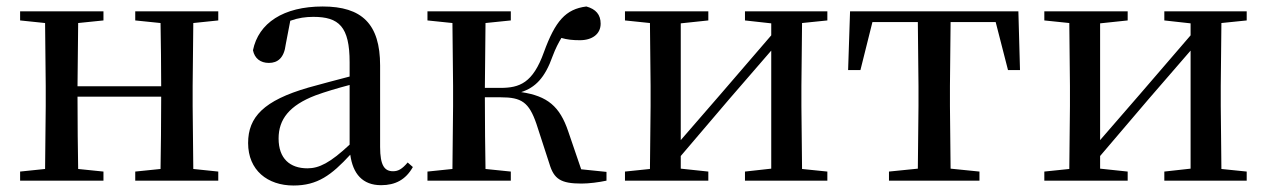

<svg xmlns="http://www.w3.org/2000/svg" viewBox="-20 -557 3906 592"><path d="M397 -494 475 -486C476 -432 477 -351 477 -291H219L221 -486L299 -494V-522H42V-494L119 -486L121 -292V-230L119 -36L42 -28V0H299V-28L221 -36C220 -92 219 -179 219 -259H477C477 -179 476 -92 475 -36L397 -28V0H653V-28L576 -36L574 -230V-292L576 -486L653 -494V-522H397Z M1155 14C1199 14 1231 -3 1253 -42L1237 -56C1220 -36 1208 -29 1192 -29C1166 -29 1152 -46 1152 -104V-355C1152 -483 1096 -537 975 -537C854 -537 777 -486 760 -402C765 -377 783 -363 809 -363C836 -363 856 -378 861 -420L875 -493C900 -502 923 -505 946 -505C1025 -505 1058 -475 1058 -365V-321C1016 -310 970 -298 931 -287C793 -247 745 -196 745 -116C745 -32 805 15 885 15C959 15 1002 -17 1060 -80C1068 -21 1098 14 1155 14ZM1058 -111C998 -55 964 -38 928 -38C874 -38 839 -68 839 -130C839 -189 872 -232 953 -263C983 -274 1020 -285 1058 -295Z M1674 -52C1688 -5 1709 9 1773 9C1796 9 1827 5 1850 0V-27L1772 -35L1732 -152C1706 -229 1668 -261 1587 -273C1630 -287 1660 -316 1684 -384C1693 -408 1702 -425 1711 -440C1728 -435 1745 -433 1768 -433C1806 -433 1832 -452 1832 -484C1832 -512 1817 -529 1788 -537C1724 -529 1692 -492 1657 -396C1623 -301 1582 -286 1523 -286H1475L1477 -486L1555 -494V-522H1298V-494L1375 -486L1377 -292V-230L1375 -36L1298 -28V0H1555V-28L1477 -36C1476 -92 1475 -178 1475 -257H1524C1588 -257 1611 -242 1634 -175Z M2277 -494 2358 -485V-448L2203 -268L2079 -125V-485L2164 -494V-522H1907V-494L1984 -486L1986 -292V-230L1984 -36L1907 -28V0H2164V-28L2079 -37V-76L2229 -252L2358 -401V-37L2277 -28V0H2531V-28L2453 -36L2451 -230V-292L2453 -486L2531 -494V-522H2277Z M2809 0H3000V-28L2911 -37L2909 -230V-292L2911 -489H3050L3088 -341H3125L3120 -522H2601L2595 -341H2633L2670 -489H2810L2812 -292V-230L2810 -37L2721 -28V0Z M3570 -494 3651 -485V-448L3496 -268L3372 -125V-485L3457 -494V-522H3200V-494L3277 -486L3279 -292V-230L3277 -36L3200 -28V0H3457V-28L3372 -37V-76L3522 -252L3651 -401V-37L3570 -28V0H3824V-28L3746 -36L3744 -230V-292L3746 -486L3824 -494V-522H3570Z"/></svg>

Font: Noto Serif HK Medium
Style: Regular
Weight: 500
Designer: Ryoko NISHIZUKA 西塚涼子 (kana & ideographs); Frank Grießhammer (Latin, Greek & Cyrillic); Wenlong ZHANG 张文龙 (bopomofo); San
Foundry: Adobe
Version: Version 2.001;hotconv 1.1.0;makeotfexe 2.6.0